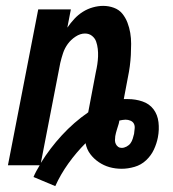

<svg xmlns="http://www.w3.org/2000/svg" viewBox="-20 -562 590 653"><path d="M168 71 94 40Q98 30 103.5 20Q109 10 115 0H7L110 -530H221L209 -468Q220 -484 233 -498Q246 -512 262 -522Q278 -532 296 -537Q314 -542 331 -542Q350 -542 367.5 -535.5Q385 -529 396 -515.5Q407 -502 413.5 -485Q420 -468 423 -450Q426 -432 426 -413Q426 -394 425 -375Q424 -356 421.5 -337Q419 -318 415 -299L401 -225H415Q441 -225 464.5 -217Q488 -209 502 -190.5Q516 -172 519 -146.5Q522 -121 517 -95Q513 -74 503.5 -53.5Q494 -33 477 -17Q460 -1 437.5 5.5Q415 12 394 12Q372 12 352.5 6.5Q333 1 316 -10.5Q299 -22 287 -38Q275 -54 271 -75Q239 -43 212.5 -6Q186 31 168 71ZM119 -8Q150 -58 190.5 -102Q231 -146 280 -180L306 -317Q309 -330 311 -343.5Q313 -357 313.5 -370Q314 -383 312.5 -396Q311 -409 307 -420.5Q303 -432 293 -440Q283 -448 269 -448Q253 -448 237 -437.5Q221 -427 210.5 -412.5Q200 -398 194.5 -381.5Q189 -365 185 -348ZM394 -59Q402 -59 410.5 -63.5Q419 -68 424 -75Q429 -82 431.5 -90.5Q434 -99 436 -107Q437 -116 438 -125Q439 -134 435.5 -141Q432 -148 424 -151.5Q416 -155 407 -155Q402 -155 396.5 -154Q391 -153 386 -152L384 -142Q381 -132 377.5 -121Q374 -110 372 -99Q371 -92 371 -85Q371 -78 374 -72Q377 -66 382 -62.5Q387 -59 394 -59Z"/></svg>

Font: Lode
Style: Bold Italic
Weight: 700
Italic angle: -11°
Monospace: yes
Designer: Belleve Invis
Foundry: Belleve Invis
Version: Version 29.2.0; ttfautohint (v1.8.3)